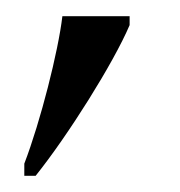

<svg xmlns="http://www.w3.org/2000/svg" viewBox="-20 -734 222 237"><path d="M10 -517H24C64 -567 120 -656 140 -703V-714H57C52 -671 30 -584 10 -532Z"/></svg>

Font: Noto Serif Display Condensed Extra
Style: Regular
Weight: 800
Width: 3
Designer: Monotype Design Team
Foundry: Monotype Imaging Inc.
Version: Version 1.900